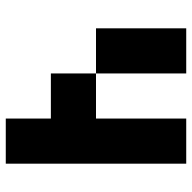

<svg xmlns="http://www.w3.org/2000/svg" viewBox="-20 -645 665 665"><g transform="rotate(-90 312.5 -312.5)"><path d="M78.1 0V-625H234.4V-468.8H390.6V-312.5H546.9V0H390.6V-312.5H234.4V0Z"/></g></svg>

Font: Sorena-Fanum Normal
Style: Regular
Weight: 400
Designer: Mohammad Darvishi
Version: Version 1.000;March 20, 2024;FontCreator 15.0.0.2958 64-bit